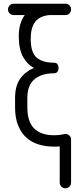

<svg xmlns="http://www.w3.org/2000/svg" viewBox="-20 -782 447 1032"><path d="M332 -762Q345 -762 353.5 -753Q362 -744 362 -731Q362 -719 353.5 -710Q345 -701 332 -701H245Q193 -696 169 -664.5Q145 -633 145 -573Q145 -499 177.5 -472Q210 -445 270 -445Q284 -445 289.5 -436Q295 -427 295 -416Q295 -405 289 -396.5Q283 -388 269 -388Q204 -388 165.5 -356Q127 -324 127 -255V-205Q127 -127 164 -91Q201 -55 271 -55Q297 -55 320 -60Q323 -62 331 -62Q344 -62 353 -53.5Q362 -45 362 -32V199Q362 212 353 221Q344 230 331 230Q319 230 310 221Q301 212 301 199V5Q293 6 285.5 6Q278 6 270 6Q226 6 188 -5.5Q150 -17 122 -42Q94 -67 77.5 -107.5Q61 -148 61 -205V-255Q61 -322 89.5 -360.5Q118 -399 163 -417Q128 -434 104.5 -475.5Q81 -517 81 -586Q81 -624 89.5 -652.5Q98 -681 113 -701H54Q41 -701 32 -710Q23 -719 23 -731Q23 -744 32 -753Q41 -762 54 -762H332Z"/></svg>

Font: AkaAcidDosis
Style: Regular
Weight: 400
Designer: Edgar Tolentino, Pablo Impallari, Igino Marini, Aka-Acid
Foundry: Edgar Tolentino, Pablo Impallari, Igino Marini, Cyberella
Version: Version 1.007